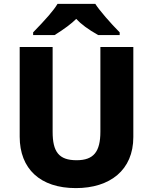

<svg xmlns="http://www.w3.org/2000/svg" viewBox="-20 -955 785 985"><path d="M150 -775H260C310 -806 347 -834 371 -858C395 -832 432 -804 484 -775H594V-789C548 -835 489 -903 469 -935H275C255 -901 215 -856 150 -789ZM369 10C544 10 664 -82 664 -252V-714H495V-280C495 -177 461 -133 373 -133C282 -133 250 -176 250 -279V-714H81V-254C81 -89 186 10 369 10Z"/></svg>

Font: Kathrein 85 Heavy
Style: Regular
Weight: 900
Designer: Lazydogs Typefoundry, based on Open Sans by Ascender Corporation
Foundry: Lazydogs Typefoundry
Version: Version 1.003;PS 001.003;hotconv 1.0.88;makeotf.lib2.5.64775